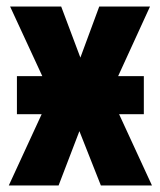

<svg xmlns="http://www.w3.org/2000/svg" viewBox="-20 -570 493 590"><path d="M32 -336H110L11 -550H168L227 -393L285 -550H441L343 -336H422V-219H346L447 0H290L224 -167L160 0H7L108 -219H32Z"/></svg>

Font: Noto Sans ExtraCondensed ExtraBold
Style: Regular
Weight: 800
Width: 2
Designer: Monotype Design Team
Foundry: Monotype Imaging Inc.
Version: Version 2.013; ttfautohint (v1.8.4.7-5d5b)